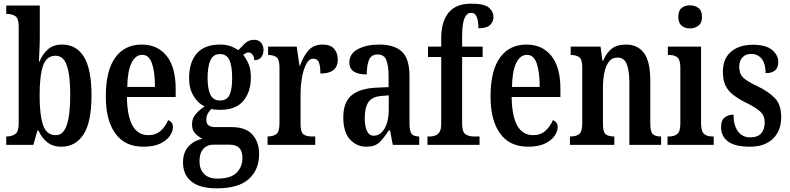

<svg xmlns="http://www.w3.org/2000/svg" viewBox="-20 -790 4307 1047"><path d="M314 10Q268 10 237.5 -14.5Q207 -39 190 -78H184L162 0H14V-46H19Q43 -46 62.5 -58.5Q82 -71 82 -118V-646Q82 -690 63.5 -702Q45 -714 19 -714H14V-760H197V-581Q197 -554 195 -515.5Q193 -477 192 -454H195Q212 -495 241.5 -521Q271 -547 319 -547Q396 -547 437.5 -480.5Q479 -414 479 -269Q479 -124 435.5 -57Q392 10 314 10ZM284 -53Q326 -53 344.5 -109Q363 -165 363 -271Q363 -380 344.5 -433Q326 -486 283 -486Q233 -486 214.5 -431Q196 -376 196 -270Q196 -165 214.5 -109Q233 -53 284 -53Z M762 10Q661 10 609 -62Q557 -134 557 -264Q557 -405 608.5 -476Q660 -547 753 -547Q839 -547 888.5 -485.5Q938 -424 938 -305V-261H672Q674 -154 703.5 -103.5Q733 -53 789 -53Q830 -53 856.5 -77Q883 -101 897 -135Q908 -131 915.5 -122Q923 -113 923 -97Q923 -74 906.5 -49.5Q890 -25 854.5 -7.5Q819 10 762 10ZM825 -316Q825 -396 809 -443.5Q793 -491 756 -491Q718 -491 696.5 -445.5Q675 -400 674 -316Z M1162 237Q1070 237 1024 200Q978 163 978 96Q978 40 1009 7.5Q1040 -25 1084 -33Q1064 -43 1045.5 -61Q1027 -79 1027 -113Q1027 -144 1047 -167.5Q1067 -191 1096 -210Q1059 -227 1035 -267.5Q1011 -308 1011 -362Q1011 -450 1053 -498.5Q1095 -547 1181 -547Q1213 -547 1236.5 -538.5Q1260 -530 1279 -516Q1294 -532 1315 -552.5Q1336 -573 1366 -573Q1391 -573 1404 -556.5Q1417 -540 1417 -518Q1417 -496 1405.5 -479Q1394 -462 1366 -462Q1366 -481 1356.5 -492.5Q1347 -504 1337 -504Q1327 -504 1320 -500Q1313 -496 1306 -491Q1323 -470 1335.5 -441.5Q1348 -413 1348 -367Q1348 -290 1307.5 -240.5Q1267 -191 1181 -191Q1172 -191 1156.5 -192Q1141 -193 1133 -196Q1124 -188 1114.5 -173Q1105 -158 1105 -137Q1105 -115 1118 -106Q1131 -97 1152 -97H1241Q1321 -97 1357 -55.5Q1393 -14 1393 49Q1393 136 1336.5 186.5Q1280 237 1162 237ZM1179 -242Q1218 -242 1232 -273Q1246 -304 1246 -365Q1246 -428 1231.5 -461.5Q1217 -495 1179 -495Q1142 -495 1127 -460.5Q1112 -426 1112 -364Q1112 -305 1127.5 -273.5Q1143 -242 1179 -242ZM1165 184Q1238 184 1270 152Q1302 120 1302 72Q1302 34 1284.5 16.5Q1267 -1 1233 -1H1142Q1125 -1 1108 7Q1091 15 1079.5 35Q1068 55 1068 91Q1068 133 1093 158.5Q1118 184 1165 184Z M1439 0V-46H1442Q1469 -46 1486.5 -58.5Q1504 -71 1504 -118V-422Q1504 -466 1488 -478Q1472 -490 1445 -490H1442V-536H1598L1613 -432H1616Q1634 -483 1662 -515Q1690 -547 1739 -547Q1782 -547 1802 -524Q1822 -501 1822 -465Q1822 -389 1727 -389Q1727 -430 1719 -450Q1711 -470 1688 -470Q1665 -470 1649.5 -440Q1634 -410 1626.5 -365.5Q1619 -321 1619 -276V-113Q1619 -69 1635 -57.5Q1651 -46 1676 -46H1699V0Z M1977 10Q1925 10 1888.5 -29.5Q1852 -69 1852 -151Q1852 -232 1897 -270Q1942 -308 2033 -312L2099 -315V-373Q2099 -430 2087 -461.5Q2075 -493 2039 -493Q2005 -493 1992.5 -464Q1980 -435 1980 -384Q1885 -384 1885 -449Q1885 -497 1931.5 -522Q1978 -547 2048 -547Q2130 -547 2171.5 -508.5Q2213 -470 2213 -375V-118Q2213 -76 2224 -61Q2235 -46 2263 -46H2266V0H2122L2107 -79H2100Q2074 -38 2049.5 -14Q2025 10 1977 10ZM2018 -50Q2055 -50 2077.5 -90Q2100 -130 2100 -191V-270L2062 -267Q2009 -263 1989 -233Q1969 -203 1969 -146Q1969 -102 1981 -76Q1993 -50 2018 -50Z M2311 0V-46H2327Q2340 -46 2354 -51Q2368 -56 2377 -70.5Q2386 -85 2386 -115V-479H2314V-536H2386V-581Q2386 -672 2426 -721Q2466 -770 2550 -770Q2621 -770 2646 -748.5Q2671 -727 2671 -699Q2671 -673 2653.5 -654.5Q2636 -636 2589 -636Q2589 -655 2586 -674.5Q2583 -694 2574.5 -707Q2566 -720 2549 -720Q2500 -720 2500 -594V-536H2612V-479H2500V-115Q2500 -70 2518.5 -58Q2537 -46 2559 -46H2595V0Z M2860 10Q2759 10 2707 -62Q2655 -134 2655 -264Q2655 -405 2706.5 -476Q2758 -547 2851 -547Q2937 -547 2986.5 -485.5Q3036 -424 3036 -305V-261H2770Q2772 -154 2801.5 -103.5Q2831 -53 2887 -53Q2928 -53 2954.5 -77Q2981 -101 2995 -135Q3006 -131 3013.5 -122Q3021 -113 3021 -97Q3021 -74 3004.5 -49.5Q2988 -25 2952.5 -7.5Q2917 10 2860 10ZM2923 -316Q2923 -396 2907 -443.5Q2891 -491 2854 -491Q2816 -491 2794.5 -445.5Q2773 -400 2772 -316Z M3088 0V-46H3094Q3121 -46 3138 -58.5Q3155 -71 3155 -117V-423Q3155 -466 3138.5 -478Q3122 -490 3096 -490H3092V-536H3255L3265 -459H3269Q3288 -504 3317 -525.5Q3346 -547 3393 -547Q3458 -547 3492 -500.5Q3526 -454 3526 -352V-118Q3526 -71 3540 -58.5Q3554 -46 3581 -46H3585V0H3412V-339Q3412 -403 3398 -439.5Q3384 -476 3348 -476Q3317 -476 3300 -453Q3283 -430 3275.5 -393.5Q3268 -357 3268 -316V-113Q3268 -69 3283.5 -57.5Q3299 -46 3326 -46H3330V0Z M3742 -635Q3715 -635 3697 -650Q3679 -665 3679 -698Q3679 -732 3697 -746.5Q3715 -761 3742 -761Q3769 -761 3788.5 -746.5Q3808 -732 3808 -698Q3808 -665 3788.5 -650Q3769 -635 3742 -635ZM3620 0V-46H3630Q3657 -46 3673.5 -59.5Q3690 -73 3690 -117V-421Q3690 -463 3674.5 -476.5Q3659 -490 3633 -490H3622V-536H3803V-119Q3803 -74 3819 -60Q3835 -46 3862 -46H3872V0Z M4069 10Q3988 10 3950 -18.5Q3912 -47 3912 -98Q3912 -135 3932.5 -150Q3953 -165 3980 -165Q3980 -108 4003.5 -74.5Q4027 -41 4071 -41Q4112 -41 4131 -63Q4150 -85 4150 -123Q4150 -157 4129 -178.5Q4108 -200 4058 -225Q4011 -248 3981 -270.5Q3951 -293 3936.5 -323Q3922 -353 3922 -398Q3922 -471 3967 -508.5Q4012 -546 4086 -546Q4157 -546 4190.5 -517.5Q4224 -489 4224 -452Q4224 -391 4155 -391Q4155 -443 4133.5 -469.5Q4112 -496 4076 -496Q4046 -496 4028.5 -477Q4011 -458 4011 -426Q4011 -388 4032 -367.5Q4053 -347 4108 -321Q4171 -291 4205.5 -255Q4240 -219 4240 -151Q4240 -78 4195.5 -34Q4151 10 4069 10Z"/></svg>

Font: Noto Serif Myanmar ExtraCondensed SemiBold
Style: Regular
Weight: 600
Width: 2
Designer: Ben Mitchell and the Monotype Design Team
Foundry: Monotype Imaging Inc.
Version: Version 2.106; ttfautohint (v1.8.4.7-5d5b)